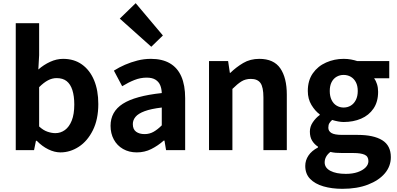

<svg xmlns="http://www.w3.org/2000/svg" viewBox="-20 -944 2493 1207"><path d="M360 14Q323 14 284 -5Q245 -24 211 -59H206L194 0H79V-798H226V-597L221 -507Q255 -537 295.5 -555.5Q336 -574 377 -574Q446 -574 495.5 -538.5Q545 -503 571.5 -439.5Q598 -376 598 -290Q598 -194 564 -125.5Q530 -57 475.5 -21.5Q421 14 360 14ZM328 -107Q361 -107 388 -126.5Q415 -146 431 -186Q447 -226 447 -287Q447 -340 435 -377.5Q423 -415 399 -434Q375 -453 336 -453Q308 -453 281.5 -439Q255 -425 226 -396V-149Q252 -125 278.5 -116Q305 -107 328 -107Z M840 14Q791 14 753.5 -7.5Q716 -29 695.5 -67Q675 -105 675 -153Q675 -242 752 -291.5Q829 -341 997 -359Q996 -387 987 -408.5Q978 -430 957.5 -443Q937 -456 902 -456Q863 -456 825 -441Q787 -426 748 -402L696 -500Q729 -521 766 -537Q803 -553 844 -563.5Q885 -574 929 -574Q1000 -574 1048 -546Q1096 -518 1120 -463Q1144 -408 1144 -327V0H1024L1014 -60H1009Q973 -28 931 -7Q889 14 840 14ZM889 -101Q920 -101 945.5 -115.5Q971 -130 997 -156V-268Q929 -260 889 -245Q849 -230 832 -209.5Q815 -189 815 -164Q815 -131 835.5 -116Q856 -101 889 -101ZM931 -650 733 -827 833 -924 1004 -721Z M1294 0V-560H1414L1425 -486H1428Q1465 -522 1509 -548Q1553 -574 1610 -574Q1701 -574 1742 -514.5Q1783 -455 1783 -349V0H1636V-331Q1636 -396 1617.5 -422Q1599 -448 1557 -448Q1523 -448 1497.5 -432Q1472 -416 1441 -385V0Z M2132 243Q2066 243 2013 227.5Q1960 212 1929.5 180.5Q1899 149 1899 99Q1899 64 1919 34Q1939 4 1979 -17V-22Q1957 -36 1942.5 -59Q1928 -82 1928 -117Q1928 -148 1946.5 -175.5Q1965 -203 1990 -221V-225Q1961 -246 1938 -284Q1915 -322 1915 -372Q1915 -438 1946.5 -483Q1978 -528 2030 -551Q2082 -574 2140 -574Q2165 -574 2186.5 -570Q2208 -566 2226 -560H2427V-452H2332Q2343 -437 2350 -415Q2357 -393 2357 -367Q2357 -304 2328 -261.5Q2299 -219 2250 -198Q2201 -177 2140 -177Q2125 -177 2106 -180.5Q2087 -184 2068 -190Q2057 -180 2050.5 -169.5Q2044 -159 2044 -141Q2044 -120 2063.5 -108Q2083 -96 2132 -96H2228Q2329 -96 2383 -62.5Q2437 -29 2437 44Q2437 101 2399.5 145.5Q2362 190 2293.5 216.5Q2225 243 2132 243ZM2140 -268Q2165 -268 2185 -280Q2205 -292 2217 -315.5Q2229 -339 2229 -372Q2229 -405 2217 -427.5Q2205 -450 2185 -461.5Q2165 -473 2140 -473Q2116 -473 2096 -461.5Q2076 -450 2064.5 -427.5Q2053 -405 2053 -372Q2053 -339 2064.5 -315.5Q2076 -292 2096 -280Q2116 -268 2140 -268ZM2154 149Q2197 149 2228.5 138Q2260 127 2278 109Q2296 91 2296 69Q2296 39 2272 28.5Q2248 18 2203 18H2134Q2109 18 2091 16.5Q2073 15 2057 11Q2038 26 2029.5 42.5Q2021 59 2021 77Q2021 111 2057 130Q2093 149 2154 149Z"/></svg>

Font: Noto Sans HK Thin
Style: Bold
Weight: 700
Version: Version 2.004-H2;hotconv 1.0.118;makeotfexe 2.5.65603